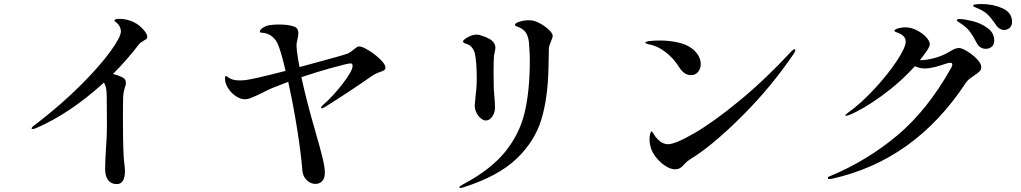

<svg xmlns="http://www.w3.org/2000/svg" viewBox="-20 -875 5040 948"><path d="M707 -693Q707 -686 703.5 -683Q700 -680 691 -675Q673 -665 665 -655Q608 -580 538 -510Q570 -501 585 -493Q602 -484 602 -465Q602 -458 597 -445Q596 -442 592.5 -428Q589 -414 588 -394Q588 -387 587.5 -366Q587 -345 587 -300Q587 -108 594 -67Q597 -46 597 -30Q597 0 587 17Q577 34 557 34Q529 34 514 14.5Q499 -5 499 -42Q499 -68 503 -138Q508 -201 508 -254L507 -401Q507 -447 493 -467Q327 -316 162 -244Q149 -238 142 -238Q136 -238 136 -241Q136 -248 156 -261Q282 -358 378 -454Q474 -550 525.5 -621.5Q577 -693 577 -720Q577 -741 559 -760Q554 -765 549.5 -768Q545 -771 545 -773Q545 -782 570 -782Q594 -782 619.5 -774Q645 -766 667 -749Q682 -737 694.5 -721Q707 -705 707 -693Z M1883 -542Q1883 -533 1877 -528.5Q1871 -524 1857 -520Q1830 -510 1812 -497Q1770 -467 1692.5 -416Q1615 -365 1583 -346Q1573 -340 1569 -340Q1565 -340 1565 -344Q1565 -347 1574 -356Q1622 -397 1671.5 -461Q1721 -525 1721 -550Q1721 -562 1710 -562Q1699 -562 1623.5 -541.5Q1548 -521 1468 -494Q1493 -378 1538 -223Q1562 -140 1573 -94Q1584 -48 1584 -23Q1584 5 1571 19Q1558 33 1538 33Q1513 33 1494 14Q1475 -5 1473 -33Q1465 -128 1446 -245.5Q1427 -363 1403 -471Q1358 -454 1326 -441Q1301 -431 1278 -418Q1243 -401 1223.5 -393Q1204 -385 1189 -385Q1167 -385 1144 -400.5Q1121 -416 1106 -440Q1091 -464 1091 -486Q1091 -500 1096 -500Q1098 -500 1105 -494.5Q1112 -489 1119 -486Q1136 -478 1163 -478Q1184 -478 1195 -480Q1235 -485 1390 -525Q1372 -604 1356 -647Q1346 -676 1325 -693.5Q1304 -711 1278 -713Q1276 -713 1271.5 -713.5Q1267 -714 1265 -715.5Q1263 -717 1263 -719Q1263 -729 1279.5 -739Q1296 -749 1313 -751Q1333 -754 1355 -754Q1404 -754 1431 -744Q1453 -738 1453 -710Q1453 -701 1450 -688Q1447 -675 1446 -669Q1444 -659 1444 -649Q1444 -632 1452 -581Q1457 -554 1459 -544L1478 -549L1548 -568Q1668 -600 1698 -611Q1711 -617 1727 -631Q1734 -637 1741 -641.5Q1748 -646 1753 -646Q1768 -646 1800 -626.5Q1832 -607 1857.5 -582Q1883 -557 1883 -542Z M2248 49Q2248 45 2265 36Q2401 -36 2473 -124Q2545 -212 2570.5 -319.5Q2596 -427 2596 -579Q2596 -610 2592 -660Q2591 -680 2584 -699Q2577 -718 2562 -729Q2550 -738 2540 -741.5Q2530 -745 2526.5 -746.5Q2523 -748 2523 -753Q2523 -761 2545 -768Q2567 -775 2589 -775Q2600 -775 2614 -773Q2647 -763 2678 -738.5Q2709 -714 2709 -697Q2709 -690 2701 -672Q2697 -663 2693.5 -652.5Q2690 -642 2690 -633L2689 -584Q2688 -568 2688 -537Q2685 -389 2652 -282Q2619 -175 2528.5 -89.5Q2438 -4 2268 50Q2259 53 2253 53Q2248 53 2248 49ZM2324 -356 2326 -377Q2334 -446 2334 -484Q2334 -571 2324 -614Q2312 -651 2281 -659Q2274 -661 2270 -664Q2266 -667 2266 -670Q2266 -675 2276.5 -683Q2287 -691 2302.5 -697.5Q2318 -704 2334 -704Q2346 -704 2355 -700Q2396 -687 2411 -672.5Q2426 -658 2426 -640Q2426 -632 2423.5 -621.5Q2421 -611 2420 -605Q2417 -585 2417 -519Q2417 -464 2418 -438L2421 -398Q2424 -370 2424 -343Q2424 -320 2411 -300Q2398 -280 2378 -280Q2368 -280 2355 -290Q2342 -300 2333 -317.5Q2324 -335 2324 -356Z M3332 -545Q3306 -587 3266 -618Q3226 -649 3183 -656Q3166 -661 3166 -664Q3166 -670 3189 -672.5Q3212 -675 3237 -675Q3282 -675 3325 -666Q3368 -657 3396 -636Q3417 -620 3428.5 -600Q3440 -580 3440 -559Q3440 -537 3427 -520.5Q3414 -504 3392 -504Q3357 -504 3332 -545ZM3187 -184Q3187 -201 3190 -213Q3193 -225 3197 -226Q3201 -226 3207.5 -213.5Q3214 -201 3226 -189Q3250 -163 3279 -163Q3314 -163 3407.5 -217Q3501 -271 3628.5 -375.5Q3756 -480 3888 -622Q3898 -632 3903 -632Q3907 -632 3907 -628Q3907 -621 3898 -608Q3790 -449 3654 -312Q3518 -175 3415 -106Q3409 -102 3396 -94Q3383 -86 3374 -78.5Q3365 -71 3355 -60Q3338 -39 3314 -39Q3291 -39 3265 -56Q3239 -73 3219 -98.5Q3199 -124 3193 -147Q3187 -167 3187 -184Z M4977 -767Q4977 -748 4965 -737.5Q4953 -727 4938 -727Q4927 -727 4915.5 -734Q4904 -741 4897 -753Q4875 -785 4858.5 -801.5Q4842 -818 4816 -830Q4807 -834 4800 -837Q4793 -840 4789 -842Q4785 -844 4785 -847Q4785 -852 4796.5 -853.5Q4808 -855 4828 -855Q4883 -855 4930 -834Q4977 -813 4977 -767ZM4889 -675Q4889 -654 4876.5 -644Q4864 -634 4847 -634Q4833 -634 4821 -641.5Q4809 -649 4802 -664Q4785 -697 4769 -718.5Q4753 -740 4727 -757Q4721 -761 4712.5 -766.5Q4704 -772 4704 -775Q4704 -781 4719 -781Q4740 -781 4781 -771Q4822 -761 4855.5 -737Q4889 -713 4889 -675ZM4825 -544Q4825 -531 4816.5 -522.5Q4808 -514 4791 -503Q4775 -492 4765.5 -484.5Q4756 -477 4748 -465Q4496 -82 4086 8L4075 9Q4067 9 4067 4Q4067 -2 4080 -6Q4262 -82 4410.5 -206.5Q4559 -331 4676 -539Q4682 -551 4682 -557Q4682 -565 4672 -565Q4665 -565 4658 -563Q4620 -550 4594 -543.5Q4568 -537 4546 -537Q4522 -537 4497 -548Q4424 -467 4331 -400Q4238 -333 4172 -307Q4160 -303 4158 -303Q4154 -303 4154 -306Q4154 -309 4169 -320Q4232 -365 4298.5 -437Q4365 -509 4408.5 -575Q4452 -641 4452 -670Q4452 -686 4440 -697.5Q4428 -709 4408 -715Q4396 -719 4396 -724Q4396 -728 4408 -733Q4429 -740 4451 -740Q4478 -740 4506 -726Q4534 -712 4552.5 -692Q4571 -672 4571 -656Q4571 -648 4561 -631Q4541 -601 4522 -578H4525Q4555 -578 4592.5 -588Q4630 -598 4660 -615Q4683 -629 4693.5 -633.5Q4704 -638 4716 -638Q4729 -638 4756 -621.5Q4783 -605 4804 -583Q4825 -561 4825 -544Z"/></svg>

Font: Shippori Mincho SemiBold
Style: Regular
Weight: 600
Designer: FONTDASU
Foundry: FONTDASU / Google Inc. / but / Adobe
Version: Version 3.110; ttfautohint (v1.8.3)